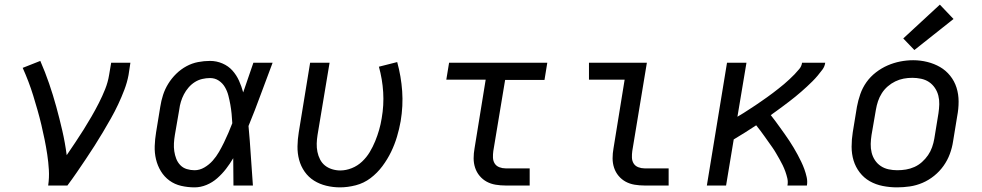

<svg xmlns="http://www.w3.org/2000/svg" viewBox="-20 -801 4240 829"><path d="M188 0Q193 -34 191 -67.5Q189 -101 184 -134Q179 -167 172.5 -199Q166 -231 158.5 -262.5Q151 -294 142 -325.5Q133 -357 123.5 -388Q114 -419 102.5 -449Q91 -479 78 -508L154 -538Q175 -490 192 -440.5Q209 -391 223 -340Q237 -289 249 -237Q261 -185 268 -131Q287 -159 305.5 -186.5Q324 -214 341.5 -242Q359 -270 375.5 -298.5Q392 -327 407 -356.5Q422 -386 434 -416Q446 -446 451 -477L460 -530H543L535 -477Q529 -445 517 -413.5Q505 -382 490.5 -351Q476 -320 459 -290Q442 -260 424.5 -230.5Q407 -201 388.5 -172Q370 -143 350.5 -114Q331 -85 311.5 -56.5Q292 -28 271 0Z M820 8Q791 8 762.5 1.5Q734 -5 711.5 -21.5Q689 -38 674.5 -62Q660 -86 653.5 -113.5Q647 -141 648 -170.5Q649 -200 654 -230L672 -340Q676 -366 684 -391Q692 -416 706.5 -439.5Q721 -463 741 -482.5Q761 -502 785 -515Q809 -528 835 -533Q861 -538 887 -538Q915 -538 940.5 -527Q966 -516 983.5 -496.5Q1001 -477 1012 -452.5Q1023 -428 1030 -402Q1041 -434 1052 -466Q1063 -498 1074 -530H1157Q1131 -462 1106 -393.5Q1081 -325 1053 -257Q1059 -193 1063 -128.5Q1067 -64 1072 0H988Q988 -30 987.5 -59.5Q987 -89 987 -118Q973 -94 956 -72Q939 -50 918 -31.5Q897 -13 871.5 -2.5Q846 8 820 8ZM820 -66Q842 -66 862.5 -78Q883 -90 898.5 -107.5Q914 -125 925.5 -145Q937 -165 947 -185.5Q957 -206 966 -227Q975 -248 983 -269Q982 -289 980 -309.5Q978 -330 974.5 -349.5Q971 -369 966 -388.5Q961 -408 951 -425Q941 -442 924.5 -453Q908 -464 887 -464Q870 -464 853 -460Q836 -456 821 -446.5Q806 -437 794 -423Q782 -409 774 -393.5Q766 -378 761 -361.5Q756 -345 754 -328L735 -218Q732 -200 731 -182.5Q730 -165 732.5 -148Q735 -131 741 -115.5Q747 -100 758.5 -88Q770 -76 786.5 -71Q803 -66 820 -66Z M1448 8Q1418 8 1389 1Q1360 -6 1336 -21Q1312 -36 1295.5 -59.5Q1279 -83 1271.5 -111Q1264 -139 1264.5 -169.5Q1265 -200 1270 -230L1319 -530H1403L1351 -218Q1348 -199 1347.5 -181Q1347 -163 1350.5 -145.5Q1354 -128 1362 -112.5Q1370 -97 1383 -86.5Q1396 -76 1413.5 -70.5Q1431 -65 1449 -65Q1474 -65 1499 -75Q1524 -85 1543.5 -103.5Q1563 -122 1576.5 -144.5Q1590 -167 1600 -191.5Q1610 -216 1617 -240.5Q1624 -265 1628 -290Q1638 -347 1634.5 -403Q1631 -459 1616 -513L1695 -533Q1712 -471 1716.5 -407.5Q1721 -344 1710 -278Q1704 -244 1694 -210.5Q1684 -177 1668.5 -145Q1653 -113 1631 -83.5Q1609 -54 1580 -32Q1551 -10 1516 -1Q1481 8 1448 8Z M2163 0Q2141 0 2120 -3.5Q2099 -7 2081.5 -16.5Q2064 -26 2051 -41.5Q2038 -57 2031.5 -76.5Q2025 -96 2025 -117.5Q2025 -139 2029 -161L2077 -457H1907L1919 -530H2343L2331 -456H2161L2110 -149Q2108 -135 2108.5 -120.5Q2109 -106 2116 -95Q2123 -84 2136 -79Q2149 -74 2163 -74H2267V0Z M2763 0Q2741 0 2720 -3.5Q2699 -7 2681.5 -16.5Q2664 -26 2651 -41.5Q2638 -57 2631.5 -76.5Q2625 -96 2625 -117.5Q2625 -139 2629 -161L2677 -457H2523V-530H2773L2710 -149Q2708 -135 2708.5 -120.5Q2709 -106 2716 -95Q2723 -84 2736 -79Q2749 -74 2763 -74H2867V0Z M3032 0 3119 -530H3203L3164 -297Q3178 -305 3190.5 -313Q3203 -321 3216 -329.5Q3229 -338 3242 -346.5Q3255 -355 3267.5 -364Q3280 -373 3292.5 -381.5Q3305 -390 3317 -399.5Q3329 -409 3341.5 -418.5Q3354 -428 3365.5 -438Q3377 -448 3388.5 -458.5Q3400 -469 3410.5 -480Q3421 -491 3431 -503Q3441 -515 3443 -530H3543Q3541 -514 3531 -500.5Q3521 -487 3510.5 -474.5Q3500 -462 3488 -450Q3476 -438 3464 -427Q3452 -416 3439.5 -405Q3427 -394 3414 -383.5Q3401 -373 3388 -363Q3375 -353 3361.5 -343Q3348 -333 3335 -323.5Q3322 -314 3308 -304Q3319 -290 3329 -276.5Q3339 -263 3349 -249Q3359 -235 3369 -221Q3379 -207 3388.5 -192.5Q3398 -178 3407 -163Q3416 -148 3424 -133Q3432 -118 3439.5 -102.5Q3447 -87 3453 -70.5Q3459 -54 3463 -36Q3467 -18 3464 0H3380Q3383 -16 3379.5 -31Q3376 -46 3371 -60Q3366 -74 3359.5 -87.5Q3353 -101 3345.5 -114Q3338 -127 3330.5 -140Q3323 -153 3314.5 -165Q3306 -177 3297.5 -189Q3289 -201 3280.5 -213Q3272 -225 3263 -237Q3254 -249 3245 -260Q3221 -244 3197 -229Q3173 -214 3148 -199L3115 0Z M3853 8Q3822 8 3791.5 2Q3761 -4 3735.5 -18.5Q3710 -33 3692 -56.5Q3674 -80 3665.5 -108Q3657 -136 3657 -167.5Q3657 -199 3662 -230L3680 -340Q3685 -367 3694.5 -394.5Q3704 -422 3721 -446Q3738 -470 3762 -488.5Q3786 -507 3812.5 -518.5Q3839 -530 3867 -535.5Q3895 -541 3923 -541Q3954 -541 3984 -533.5Q4014 -526 4039 -511.5Q4064 -497 4082.5 -474Q4101 -451 4110 -422.5Q4119 -394 4119 -362.5Q4119 -331 4113 -300L4095 -190Q4091 -163 4081 -136Q4071 -109 4054 -85Q4037 -61 4013.5 -42Q3990 -23 3963 -11.5Q3936 0 3908 4Q3880 8 3853 8ZM3854 -66Q3873 -66 3891.5 -69Q3910 -72 3928 -80Q3946 -88 3961 -101.5Q3976 -115 3987 -131Q3998 -147 4004.5 -165.5Q4011 -184 4014 -202L4032 -312Q4035 -332 4035.5 -351Q4036 -370 4031.5 -388Q4027 -406 4016.5 -421.5Q4006 -437 3991 -447Q3976 -457 3957 -461Q3938 -465 3919 -465Q3900 -465 3881.5 -461.5Q3863 -458 3845.5 -449.5Q3828 -441 3813 -428Q3798 -415 3787.5 -398.5Q3777 -382 3771 -364Q3765 -346 3762 -328L3743 -218Q3740 -199 3739.5 -179.5Q3739 -160 3743.5 -142Q3748 -124 3758 -109Q3768 -94 3783 -84Q3798 -74 3816.5 -70Q3835 -66 3854 -66ZM3928 -585 3880 -635 4038 -781 4097 -719Z"/></svg>

Font: Iosevka Curly Extended Oblique
Style: Regular
Weight: 400
Width: 7
Italic angle: -9°
Monospace: yes
Designer: Belleve Invis
Foundry: Belleve Invis
Version: Version 11.1.0; ttfautohint (v1.8.3)